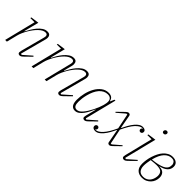

<svg xmlns="http://www.w3.org/2000/svg" viewBox="167 -1747 2781 2781"><g transform="rotate(45 1558.0 -356.5)"><path d="M359 12Q345 12 334.5 4.5Q324 -3 324 -20Q324 -33 329 -53L427 -422Q432 -442 432 -452Q432 -491 391 -491Q343 -491 288 -438Q264 -415 239.5 -383Q215 -351 193.5 -314.5Q172 -278 155 -239.5Q138 -201 129 -165L88 0H53L173 -482H87L91 -499L217 -516L159 -288L165 -287Q182 -321 206 -361.5Q230 -402 260 -437.5Q290 -473 325 -496.5Q360 -520 401 -520Q437 -520 452 -502.5Q467 -485 467 -457Q467 -439 461 -417L356 -23L374 -15L504 -129L515 -118L431 -35Q402 -6 387.5 3Q373 12 359 12Z M1169 12Q1155 12 1144.5 4.5Q1134 -3 1134 -20Q1134 -33 1139 -53L1237 -422Q1242 -442 1242 -452Q1242 -491 1201 -491Q1153 -491 1098 -438Q1074 -415 1049.5 -383Q1025 -351 1003.5 -314.5Q982 -278 965 -239.5Q948 -201 939 -165L898 0H863L968 -420Q973 -440 973 -452Q973 -491 933 -491Q886 -491 830 -438Q806 -415 781.5 -383Q757 -351 735.5 -314.5Q714 -278 697 -239.5Q680 -201 671 -165L630 0H595L715 -482H629L633 -499L759 -516L701 -288L707 -287Q723 -320 747 -360.5Q771 -401 801 -436.5Q831 -472 866.5 -496Q902 -520 943 -520Q978 -520 992.5 -501.5Q1007 -483 1007 -454Q1007 -434 1001 -413L969 -288L975 -287Q991 -319 1015 -359.5Q1039 -400 1069 -435.5Q1099 -471 1134.5 -495.5Q1170 -520 1211 -520Q1247 -520 1262 -502.5Q1277 -485 1277 -457Q1277 -439 1271 -417L1166 -23L1184 -15L1314 -129L1325 -118L1241 -35Q1212 -6 1197.5 3Q1183 12 1169 12Z M1491 12Q1464 12 1446.5 1.5Q1429 -9 1418.5 -27Q1408 -45 1403.5 -69.5Q1399 -94 1399 -121Q1399 -187 1415.5 -257.5Q1432 -328 1464.5 -386.5Q1497 -445 1545.5 -482.5Q1594 -520 1657 -520Q1693 -520 1718 -504Q1743 -488 1753 -446H1758L1785 -508H1804L1682 -23L1700 -15L1830 -129L1841 -118L1757 -35Q1728 -6 1713.5 3Q1699 12 1685 12Q1671 12 1660.5 4.5Q1650 -3 1650 -20Q1650 -33 1655 -53L1695 -210L1690 -212Q1675 -177 1655 -137.5Q1635 -98 1610.5 -65Q1586 -32 1556 -10Q1526 12 1491 12ZM1500 -17Q1518 -17 1540.5 -28Q1563 -39 1584 -64Q1608 -91 1630 -126.5Q1652 -162 1671 -200Q1690 -238 1704.5 -274.5Q1719 -311 1727 -340L1732 -361Q1750 -429 1731 -462Q1712 -495 1663 -495Q1625 -495 1592.5 -478.5Q1560 -462 1534 -432Q1508 -402 1488.5 -360Q1469 -318 1456 -267Q1445 -224 1440.5 -187Q1436 -150 1436 -121Q1436 -99 1438.5 -80Q1441 -61 1448 -47Q1455 -33 1467.5 -25Q1480 -17 1500 -17Z M1906 12Q1879 12 1863 0Q1847 -12 1847 -32Q1847 -49 1857 -59Q1867 -69 1881 -69Q1895 -69 1903.5 -60Q1912 -51 1912 -40Q1912 -28 1906 -19.5Q1900 -11 1892 -8L1893 -5H1903Q1948 -6 2002 -64Q2056 -122 2116 -252L2068 -487H2049L1929 -384L1919 -394L2000 -473Q2014 -487 2024 -496Q2034 -505 2041.5 -510.5Q2049 -516 2055.5 -518Q2062 -520 2068 -520Q2080 -520 2089 -514Q2098 -508 2101 -494L2139 -286H2144Q2152 -303 2162.5 -324.5Q2173 -346 2185.5 -368.5Q2198 -391 2213 -413.5Q2228 -436 2245 -455Q2270 -484 2297.5 -502Q2325 -520 2357 -520Q2384 -520 2400 -508Q2416 -496 2416 -476Q2416 -459 2406 -449Q2396 -439 2382 -439Q2368 -439 2359.5 -448Q2351 -457 2351 -468Q2351 -480 2357 -488.5Q2363 -497 2371 -500L2370 -503H2360Q2315 -501 2261 -443.5Q2207 -386 2147 -256L2195 -21H2214L2334 -124L2344 -114L2263 -35Q2249 -21 2239 -11.5Q2229 -2 2221.5 3Q2214 8 2207.5 10Q2201 12 2195 12Q2183 12 2174 6Q2165 0 2162 -14L2124 -222H2119Q2111 -205 2100.5 -183.5Q2090 -162 2077.5 -139.5Q2065 -117 2050 -94.5Q2035 -72 2018 -53Q1993 -24 1965.5 -6Q1938 12 1906 12Z M2494 12Q2480 12 2469.5 4.5Q2459 -3 2459 -20Q2459 -33 2464 -53L2570 -482H2484L2488 -499L2614 -516L2491 -23L2509 -15L2639 -129L2650 -118L2566 -35Q2537 -6 2522.5 3Q2508 12 2494 12ZM2635 -662Q2621 -662 2614 -670Q2607 -678 2607 -688Q2607 -698 2611 -706Q2615 -714 2623 -719.5Q2631 -725 2643 -725Q2657 -725 2664 -717Q2671 -709 2671 -699Q2671 -689 2667 -681Q2663 -673 2655 -667.5Q2647 -662 2635 -662Z M2864 12Q2799 12 2761 -25.5Q2723 -63 2723 -136Q2723 -172 2729.5 -214.5Q2736 -257 2749.5 -299.5Q2763 -342 2783 -382Q2803 -422 2830.5 -452.5Q2858 -483 2892.5 -501.5Q2927 -520 2970 -520Q3021 -520 3050 -495.5Q3079 -471 3079 -428Q3079 -374 3040.5 -338Q3002 -302 2928 -286L2927 -283Q2991 -281 3018.5 -251.5Q3046 -222 3046 -172Q3046 -137 3033.5 -104Q3021 -71 2997 -45.5Q2973 -20 2939.5 -4Q2906 12 2864 12ZM2866 -11Q2917 -11 2953 -41Q2989 -71 3003 -124Q3010 -153 3010 -172Q3010 -222 2983 -245.5Q2956 -269 2886 -269Q2856 -269 2775 -260Q2769 -230 2764 -196.5Q2759 -163 2759 -131Q2759 -98 2767.5 -75Q2776 -52 2790 -37.5Q2804 -23 2823.5 -17Q2843 -11 2866 -11ZM2969 -497Q2909 -497 2859 -444.5Q2809 -392 2780 -278Q2847 -284 2894 -295Q2941 -306 2971.5 -320Q3002 -334 3018.5 -352.5Q3035 -371 3040 -392Q3044 -411 3044 -428Q3044 -454 3027 -475.5Q3010 -497 2969 -497Z"/></g></svg>

Font: IBM Plex Serif ExtraLight
Style: Italic
Weight: 200
Italic angle: -14°
Designer: Mike Abbink, Paul van der Laan, Pieter van Rosmalen
Foundry: Bold Monday
Version: Version 2.5